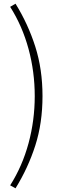

<svg xmlns="http://www.w3.org/2000/svg" viewBox="-20 -827 347 1039"><path d="M64 192 35 176Q101 72 134.5 -52Q168 -176 168 -307Q168 -438 134.5 -562Q101 -686 35 -790L64 -807Q132 -697 171 -574.5Q210 -452 210 -307Q210 -161 171 -39.5Q132 82 64 192Z"/></svg>

Font: Noto Sans SC ExtraLight
Style: Regular
Weight: 250
Designer: Ryoko NISHIZUKA 西塚涼子 (kana, bopomofo & ideographs); Paul D. Hunt (Latin, Greek & Cyrillic); Sandoll Communications 산돌커뮤니
Foundry: Adobe
Version: Version 2.004-H2;hotconv 1.0.118;makeotfexe 2.5.65603